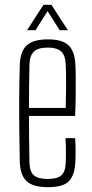

<svg xmlns="http://www.w3.org/2000/svg" viewBox="-20 -769 383 795"><path d="M251 -197H291Q293 -174 293 -144Q293 -114 292 -98Q289 -43 265 -18.5Q241 6 179 6Q117 6 90.5 -18.5Q64 -43 62 -98Q61 -155 60 -222.5Q59 -290 59.5 -361.5Q60 -433 62 -501Q64 -557 91 -581.5Q118 -606 179 -606Q239 -606 264.5 -580.5Q290 -555 292 -502Q293 -491 293.5 -456Q294 -421 293.5 -376Q293 -331 291 -289H100Q100 -241 100.5 -192Q101 -143 102 -95Q103 -57 121 -42.5Q139 -28 177 -28Q216 -28 233.5 -42.5Q251 -57 252 -95Q253 -110 253 -139.5Q253 -169 251 -197ZM179 -572Q137 -572 120 -555Q103 -538 102 -504Q101 -461 100.5 -415.5Q100 -370 100 -322H252Q253 -358 253.5 -395Q254 -432 253.5 -462Q253 -492 252 -504Q250 -542 232 -557Q214 -572 179 -572ZM92 -644 160 -749H193L261 -644H227L177 -723L127 -644Z"/></svg>

Font: Big Shoulders Text Thin
Style: Regular
Weight: 100
Designer: Patric King
Foundry: XO Type Co
Version: Version 1.000; ttfautohint (v1.8.2)